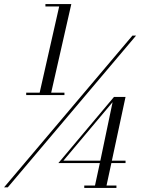

<svg xmlns="http://www.w3.org/2000/svg" viewBox="-37 -826 698 949"><path d="M-17 100 617.5 -650H635.5L1.5 100ZM187.5 -806H315.5L216 -368H281.5V-356H92.5V-368H159L255.5 -794H187.5ZM526.5 -347H583.5L516 -32H583.5V-20H513.5L489.5 91H538.5V103H379.5V91H432.5L456.5 -20H251.5ZM519.5 -321 276.5 -32H459Z"/></svg>

Font: Bodoni Moda 11pt
Style: Italic
Weight: 400
Italic angle: -13°
Version: Version 2.004